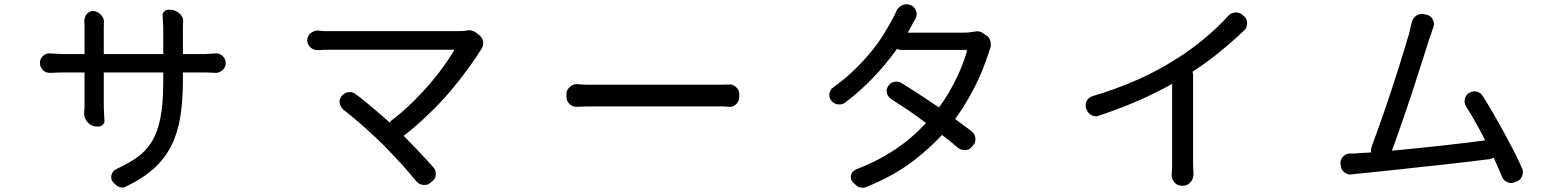

<svg xmlns="http://www.w3.org/2000/svg" viewBox="-20 -826 7240 888"><path d="M826 -456Q826 -361 814 -286Q802 -211 772 -151.5Q742 -92 691 -46Q640 0 560 38Q552 43 538.5 40.5Q525 38 518 31L508 22Q499 14 496 4.5Q493 -5 495 -14.5Q497 -24 503 -32Q509 -40 520 -45Q574 -70 614 -98Q654 -126 681.5 -170Q709 -214 722 -280.5Q735 -347 735 -450V-491H460V-330L463 -268Q464 -258 456 -249.5Q448 -241 437 -241H427Q415 -241 404.5 -246Q394 -251 386 -259.5Q378 -268 373.5 -279Q369 -290 369 -301L371 -332V-491H267L211 -489Q202 -489 193.5 -492Q185 -495 179 -501Q173 -507 169 -515Q165 -523 165 -532V-537Q165 -546 169 -554Q173 -562 179.5 -568Q186 -574 194.5 -577Q203 -580 212 -579L267 -576H371V-712Q371 -719 370 -727Q370 -736 372.5 -744.5Q375 -753 380.5 -760Q386 -767 394 -771Q402 -775 409 -775Q420 -775 429.5 -770.5Q439 -766 446.5 -758Q454 -750 458 -740.5Q462 -731 461 -720L460 -702V-576H735V-702L732 -754Q731 -764 739.5 -772.5Q748 -781 758 -781H766Q779 -781 790 -776.5Q801 -772 809.5 -764.5Q818 -757 823 -747Q828 -737 827 -727L826 -700V-576H928L978 -579Q986 -580 994.5 -576.5Q1003 -573 1009.5 -567Q1016 -561 1020 -553Q1024 -545 1024 -537V-533Q1024 -524 1020 -516Q1016 -508 1009.5 -502Q1003 -496 995 -492.5Q987 -489 979 -489L929 -491H826Z M2198 -662Q2212 -651 2214.5 -633Q2217 -615 2208 -603H2209Q2208 -602 2207 -600Q2180 -557 2143 -506Q2106 -455 2060.5 -401.5Q2015 -348 1960 -296Q1907 -244 1847 -198Q1858 -186 1870 -174Q1891 -153 1911.5 -131.5Q1932 -110 1951 -89Q1970 -68 1986 -50Q1992 -44 1994 -35.5Q1996 -27 1995.5 -18.5Q1995 -10 1991.5 -2Q1988 6 1981 11L1968 21Q1962 27 1953 28.5Q1944 30 1935.5 29Q1927 28 1919.5 24Q1912 20 1907 14Q1891 -5 1874 -25Q1857 -45 1837.5 -66.5Q1818 -88 1796.5 -110.5Q1775 -133 1751 -158Q1734 -175 1710.5 -196.5Q1687 -218 1662 -240.5Q1637 -263 1612 -283.5Q1587 -304 1567 -320Q1560 -326 1555.5 -335.5Q1551 -345 1550.5 -354Q1550 -363 1554 -371.5Q1558 -380 1565 -387L1573 -393Q1582 -400 1597.5 -400Q1613 -400 1623 -392Q1643 -378 1667 -358Q1691 -338 1718.5 -315Q1746 -292 1774 -267L1782 -259Q1786 -265 1792 -270Q1842 -308 1886 -351Q1930 -394 1967 -437Q2004 -480 2032 -519.5Q2060 -559 2079 -591Q2080 -593 2079 -594.5Q2078 -596 2076 -596H1505Q1490 -596 1475.5 -595.5Q1461 -595 1448 -594Q1439 -594 1430.5 -597.5Q1422 -601 1415.5 -607Q1409 -613 1405 -621.5Q1401 -630 1401 -639V-640Q1401 -650 1405 -658Q1409 -666 1416 -672Q1423 -678 1432.5 -681.5Q1442 -685 1452 -685Q1458 -684 1462 -683.5Q1466 -683 1471.5 -682.5Q1477 -682 1484 -682H2093Q2108 -682 2120.5 -682.5Q2133 -683 2144 -686Q2151 -687 2162 -684.5Q2173 -682 2179 -677ZM2209 -603Q2209 -604 2210 -605Q2210 -604 2209 -603Z M2600 -392Q2600 -402 2604 -409.5Q2608 -417 2614.5 -423Q2621 -429 2629.5 -433Q2638 -437 2646 -437Q2657 -436 2665.5 -435.5Q2674 -435 2684.5 -434.5Q2695 -434 2709 -434H3289Q3309 -434 3324.5 -434.5Q3340 -435 3353 -435Q3362 -436 3370 -432.5Q3378 -429 3384.5 -423Q3391 -417 3395 -409.5Q3399 -402 3399 -392V-375Q3399 -367 3395 -358.5Q3391 -350 3385 -344.5Q3379 -339 3371 -335Q3363 -331 3355 -332Q3348 -332 3343.5 -332.5Q3339 -333 3332 -333.5Q3325 -334 3316 -334H2744Q2716 -334 2691.5 -333.5Q2667 -333 2646 -332Q2637 -332 2628.5 -335.5Q2620 -339 2614 -345Q2608 -351 2604 -359Q2600 -367 2600 -376Z M4096 -438Q4104 -446 4119.5 -448Q4135 -450 4146 -444Q4187 -419 4230.5 -390.5Q4274 -362 4317 -333L4323 -329Q4334 -345 4346 -362Q4371 -400 4391.5 -439.5Q4412 -479 4427.5 -517.5Q4443 -556 4452 -589Q4452 -592 4450.5 -593.5Q4449 -595 4447 -595H4149Q4138 -595 4129 -600Q4103 -564 4073 -528Q4034 -481 3987 -435.5Q3940 -390 3885 -349Q3876 -343 3861 -343Q3846 -343 3837 -350L3831 -354Q3823 -361 3819 -370Q3815 -379 3815.5 -388.5Q3816 -398 3820.5 -407Q3825 -416 3834 -422Q3887 -460 3929.5 -501Q3972 -542 4005.5 -582.5Q4039 -623 4063.5 -662Q4088 -701 4106 -735Q4110 -742 4115.5 -752.5Q4121 -763 4126 -776Q4129 -783 4135.5 -789.5Q4142 -796 4150 -800.5Q4158 -805 4167 -806Q4176 -807 4184 -805L4190 -803Q4200 -800 4206.5 -793Q4213 -786 4216.5 -777Q4220 -768 4219.5 -758.5Q4219 -749 4214 -739Q4211 -734 4209 -731L4205 -724Q4203 -720 4200.5 -715.5Q4198 -711 4194 -703Q4187 -690 4178 -675H4435Q4450 -675 4464 -676.5Q4478 -678 4489 -680Q4495 -682 4504.5 -681Q4514 -680 4519 -677L4542 -662Q4556 -654 4560.5 -635.5Q4565 -617 4560 -603Q4559 -600 4558.5 -599.5Q4558 -599 4557.5 -597Q4557 -595 4556 -592.5Q4555 -590 4553 -583Q4541 -545 4524 -502.5Q4507 -460 4484 -416Q4461 -372 4433 -327Q4416 -301 4398 -276L4400 -274Q4441 -244 4476 -217Q4482 -212 4486 -204Q4490 -196 4491 -188Q4492 -180 4490.5 -171.5Q4489 -163 4483 -157L4474 -146Q4469 -139 4460.5 -135.5Q4452 -132 4443.5 -131.5Q4435 -131 4426.5 -134Q4418 -137 4411 -142Q4380 -169 4342 -198Q4339 -200 4337 -202Q4282 -143 4211 -87Q4115 -12 3981 41Q3973 43 3961.5 41.5Q3950 40 3943 34L3930 22Q3920 14 3917 4.5Q3914 -5 3915.5 -14.5Q3917 -24 3924 -31.5Q3931 -39 3943 -44Q4000 -66 4049.5 -92.5Q4099 -119 4142 -150Q4185 -181 4222 -216Q4243 -236 4263 -257Q4223 -287 4181 -316Q4139 -344 4100 -369Q4092 -375 4087 -383Q4082 -391 4081 -400Q4080 -409 4082.5 -417.5Q4085 -426 4092 -433Z M5005 -320Q5001 -329 5001 -338.5Q5001 -348 5004.5 -356.5Q5008 -365 5015.5 -371.5Q5023 -378 5032 -381Q5089 -398 5141 -417Q5193 -436 5240.5 -457Q5288 -478 5332.5 -502Q5377 -526 5418 -552Q5486 -594 5548.5 -646Q5611 -698 5663 -755Q5668 -761 5677 -764.5Q5686 -768 5694.5 -768.5Q5703 -769 5711.5 -766Q5720 -763 5726 -758L5737 -748Q5743 -742 5745.5 -734Q5748 -726 5748 -717.5Q5748 -709 5745 -701Q5742 -693 5736 -687Q5674 -628 5609 -576Q5559 -536 5495 -494Q5498 -487 5498 -478V-78Q5498 -64 5498.5 -49Q5499 -34 5500 -20Q5500 -10 5496.5 -0.5Q5493 9 5486.5 16.5Q5480 24 5471 28.5Q5462 33 5452 33H5444Q5435 33 5426.5 29Q5418 25 5412 18Q5406 11 5402.5 2Q5399 -7 5399 -17Q5399 -24 5399.5 -29Q5400 -34 5400.5 -40Q5401 -46 5401 -55V-438Q5344 -406 5275 -374Q5172 -327 5059 -290Q5053 -287 5046 -288Q5039 -289 5031.5 -292Q5024 -295 5018.5 -300Q5013 -305 5010 -310Z M6577 -758Q6588 -756 6595 -750Q6602 -744 6606.5 -735.5Q6611 -727 6612 -717Q6613 -707 6609 -699Q6608 -694 6606.5 -692Q6605 -690 6604 -686Q6603 -682 6600.5 -674.5Q6598 -667 6592 -651Q6585 -627 6571.5 -586Q6558 -545 6542.5 -495.5Q6527 -446 6509 -392Q6491 -338 6473.5 -287Q6456 -236 6440 -191Q6428 -155 6417 -129Q6432 -130 6448 -132Q6501 -137 6558 -143Q6615 -149 6670 -155Q6725 -161 6773 -167Q6816 -172 6849 -177Q6828 -219 6805 -259Q6782 -301 6760 -334Q6755 -342 6754 -352Q6753 -362 6755.5 -371Q6758 -380 6764 -387.5Q6770 -395 6779 -398L6785 -401Q6797 -406 6813 -401Q6829 -396 6836 -384Q6859 -349 6884.5 -305Q6910 -261 6935 -215Q6960 -169 6983 -124.5Q7006 -80 7021 -44Q7024 -37 7023.5 -28.5Q7023 -20 7020 -12.5Q7017 -5 7012 1.5Q7007 8 6999 11L6985 17Q6977 21 6968.5 20.5Q6960 20 6951.5 16.5Q6943 13 6936.5 6.5Q6930 0 6927 -8Q6913 -43 6893 -86Q6891 -92 6888 -97Q6887 -96 6886 -96Q6879 -91 6869 -90Q6830 -85 6780 -79Q6730 -73 6675.5 -67Q6621 -61 6565 -55Q6509 -49 6455.5 -43Q6402 -37 6355.5 -32.5Q6309 -28 6273 -24Q6262 -23 6251.5 -22Q6241 -21 6229 -19Q6221 -18 6213.5 -20.5Q6206 -23 6199 -28Q6192 -33 6187.5 -40Q6183 -47 6182 -55L6180 -66Q6178 -76 6181.5 -85Q6185 -94 6190.5 -100.5Q6196 -107 6204.5 -111.5Q6213 -116 6222 -116H6240Q6245 -116 6251 -116.5Q6257 -117 6268 -118Q6292 -119 6322 -121Q6321 -124 6321 -127Q6320 -137 6324 -148Q6337 -183 6353 -227.5Q6369 -272 6386 -321.5Q6403 -371 6419.5 -421.5Q6436 -472 6450.5 -518Q6465 -564 6477 -604Q6489 -644 6497 -670Q6501 -688 6504 -700.5Q6507 -713 6510 -724Q6512 -733 6517 -740.5Q6522 -748 6529.5 -753Q6537 -758 6546 -760.5Q6555 -763 6563 -761Z"/></svg>

Font: Maple Mono NF CN
Style: Regular
Weight: 400
Monospace: yes
Designer: subframe7536
Version: Version 7.000